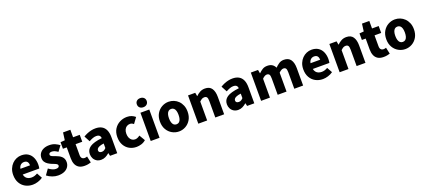

<svg xmlns="http://www.w3.org/2000/svg" viewBox="76 -2224 7996 3632"><g transform="rotate(-20 4073.5 -408.5)"><path d="M330 14Q248 14 182.5 -21.5Q117 -57 78.5 -124Q40 -191 40 -285Q40 -354 62.5 -409Q85 -464 123.5 -503Q162 -542 210.5 -562.5Q259 -583 310 -583Q392 -583 446 -547Q500 -511 527 -449Q554 -387 554 -309Q554 -285 551.5 -264Q549 -243 546 -232H212Q220 -193 240 -169Q260 -145 289 -133.5Q318 -122 354 -122Q385 -122 414 -131Q443 -140 474 -158L533 -51Q489 -20 434.5 -3Q380 14 330 14ZM209 -349H403Q403 -391 382.5 -419Q362 -447 313 -447Q289 -447 267.5 -436.5Q246 -426 230.5 -404.5Q215 -383 209 -349Z M838 14Q783 14 723 -8Q663 -30 619 -66L698 -177Q737 -148 772.5 -132.5Q808 -117 842 -117Q877 -117 893 -129Q909 -141 909 -162Q909 -179 893 -191Q877 -203 851 -213.5Q825 -224 796 -235Q762 -249 728.5 -270Q695 -291 673 -323.5Q651 -356 651 -403Q651 -457 678.5 -497.5Q706 -538 755.5 -560.5Q805 -583 871 -583Q938 -583 988 -560.5Q1038 -538 1074 -510L995 -404Q964 -426 934.5 -439Q905 -452 877 -452Q846 -452 831.5 -441.5Q817 -431 817 -411Q817 -394 831.5 -383Q846 -372 871 -363Q896 -354 925 -343Q952 -333 978.5 -319.5Q1005 -306 1027 -286Q1049 -266 1062 -238.5Q1075 -211 1075 -172Q1075 -120 1048 -77.5Q1021 -35 968.5 -10.5Q916 14 838 14Z M1372 14Q1301 14 1256.5 -14.5Q1212 -43 1191.5 -93.5Q1171 -144 1171 -211V-430H1094V-562L1182 -569L1202 -720H1349V-569H1483V-430H1349V-213Q1349 -166 1369.5 -145.5Q1390 -125 1421 -125Q1435 -125 1449 -128.5Q1463 -132 1473 -136L1501 -7Q1479 0 1447.5 7Q1416 14 1372 14Z M1706 14Q1654 14 1616 -9.5Q1578 -33 1557.5 -72.5Q1537 -112 1537 -159Q1537 -249 1612 -299.5Q1687 -350 1853 -368Q1851 -391 1842 -407.5Q1833 -424 1814.5 -432.5Q1796 -441 1767 -441Q1733 -441 1697 -428Q1661 -415 1618 -391L1556 -508Q1594 -531 1633.5 -547.5Q1673 -564 1715 -573.5Q1757 -583 1801 -583Q1875 -583 1926 -555Q1977 -527 2004 -469.5Q2031 -412 2031 -323V0H1886L1874 -57H1869Q1834 -26 1793.5 -6Q1753 14 1706 14ZM1767 -124Q1794 -124 1814 -136Q1834 -148 1853 -169V-260Q1798 -253 1765.5 -240Q1733 -227 1719.5 -210Q1706 -193 1706 -173Q1706 -148 1722.5 -136Q1739 -124 1767 -124Z M2419 14Q2339 14 2275 -21.5Q2211 -57 2173.5 -124Q2136 -191 2136 -285Q2136 -379 2177.5 -445.5Q2219 -512 2287.5 -547.5Q2356 -583 2435 -583Q2487 -583 2528 -566.5Q2569 -550 2601 -522L2518 -409Q2499 -425 2481.5 -432Q2464 -439 2446 -439Q2407 -439 2378 -420Q2349 -401 2333.5 -366.5Q2318 -332 2318 -285Q2318 -238 2334 -203Q2350 -168 2377.5 -149Q2405 -130 2439 -130Q2466 -130 2491 -141.5Q2516 -153 2538 -170L2607 -53Q2565 -16 2514.5 -1Q2464 14 2419 14Z M2705 0V-569H2883V0ZM2794 -648Q2749 -648 2722 -673Q2695 -698 2695 -740Q2695 -781 2722 -806Q2749 -831 2794 -831Q2838 -831 2865.5 -806Q2893 -781 2893 -740Q2893 -698 2865.5 -673Q2838 -648 2794 -648Z M3273 14Q3201 14 3137 -21.5Q3073 -57 3033.5 -124Q2994 -191 2994 -285Q2994 -379 3033.5 -445.5Q3073 -512 3137 -547.5Q3201 -583 3273 -583Q3327 -583 3377 -563Q3427 -543 3466 -504.5Q3505 -466 3528 -411Q3551 -356 3551 -285Q3551 -191 3511.5 -124Q3472 -57 3408.5 -21.5Q3345 14 3273 14ZM3273 -130Q3306 -130 3327.5 -149Q3349 -168 3359 -203Q3369 -238 3369 -285Q3369 -332 3359 -366.5Q3349 -401 3327.5 -420Q3306 -439 3273 -439Q3240 -439 3218.5 -420Q3197 -401 3186.5 -366.5Q3176 -332 3176 -285Q3176 -238 3186.5 -203Q3197 -168 3218.5 -149Q3240 -130 3273 -130Z M3663 0V-569H3808L3821 -498H3824Q3859 -533 3903.5 -558Q3948 -583 4006 -583Q4099 -583 4141 -521Q4183 -459 4183 -352V0H4005V-330Q4005 -389 3989 -410Q3973 -431 3939 -431Q3909 -431 3888 -418Q3867 -405 3841 -380V0Z M4465 14Q4413 14 4375 -9.5Q4337 -33 4316.5 -72.5Q4296 -112 4296 -159Q4296 -249 4371 -299.5Q4446 -350 4612 -368Q4610 -391 4601 -407.5Q4592 -424 4573.5 -432.5Q4555 -441 4526 -441Q4492 -441 4456 -428Q4420 -415 4377 -391L4315 -508Q4353 -531 4392.5 -547.5Q4432 -564 4474 -573.5Q4516 -583 4560 -583Q4634 -583 4685 -555Q4736 -527 4763 -469.5Q4790 -412 4790 -323V0H4645L4633 -57H4628Q4593 -26 4552.5 -6Q4512 14 4465 14ZM4526 -124Q4553 -124 4573 -136Q4593 -148 4612 -169V-260Q4557 -253 4524.5 -240Q4492 -227 4478.5 -210Q4465 -193 4465 -173Q4465 -148 4481.5 -136Q4498 -124 4526 -124Z M4927 0V-569H5072L5085 -497H5088Q5123 -532 5163 -557.5Q5203 -583 5261 -583Q5320 -583 5357.5 -559Q5395 -535 5417 -489Q5454 -527 5496 -555Q5538 -583 5595 -583Q5688 -583 5730.5 -521Q5773 -459 5773 -352V0H5595V-330Q5595 -389 5579.5 -410Q5564 -431 5530 -431Q5511 -431 5488 -418.5Q5465 -406 5439 -380V0H5261V-330Q5261 -389 5245 -410Q5229 -431 5195 -431Q5176 -431 5153 -418.5Q5130 -406 5105 -380V0Z M6170 14Q6088 14 6022.5 -21.5Q5957 -57 5918.5 -124Q5880 -191 5880 -285Q5880 -354 5902.5 -409Q5925 -464 5963.5 -503Q6002 -542 6050.5 -562.5Q6099 -583 6150 -583Q6232 -583 6286 -547Q6340 -511 6367 -449Q6394 -387 6394 -309Q6394 -285 6391.5 -264Q6389 -243 6386 -232H6052Q6060 -193 6080 -169Q6100 -145 6129 -133.5Q6158 -122 6194 -122Q6225 -122 6254 -131Q6283 -140 6314 -158L6373 -51Q6329 -20 6274.5 -3Q6220 14 6170 14ZM6049 -349H6243Q6243 -391 6222.5 -419Q6202 -447 6153 -447Q6129 -447 6107.5 -436.5Q6086 -426 6070.5 -404.5Q6055 -383 6049 -349Z M6508 0V-569H6653L6666 -498H6669Q6704 -533 6748.5 -558Q6793 -583 6851 -583Q6944 -583 6986 -521Q7028 -459 7028 -352V0H6850V-330Q6850 -389 6834 -410Q6818 -431 6784 -431Q6754 -431 6733 -418Q6712 -405 6686 -380V0Z M7390 14Q7319 14 7274.5 -14.5Q7230 -43 7209.5 -93.5Q7189 -144 7189 -211V-430H7112V-562L7200 -569L7220 -720H7367V-569H7501V-430H7367V-213Q7367 -166 7387.5 -145.5Q7408 -125 7439 -125Q7453 -125 7467 -128.5Q7481 -132 7491 -136L7519 -7Q7497 0 7465.5 7Q7434 14 7390 14Z M7829 14Q7757 14 7693 -21.5Q7629 -57 7589.5 -124Q7550 -191 7550 -285Q7550 -379 7589.5 -445.5Q7629 -512 7693 -547.5Q7757 -583 7829 -583Q7883 -583 7933 -563Q7983 -543 8022 -504.5Q8061 -466 8084 -411Q8107 -356 8107 -285Q8107 -191 8067.5 -124Q8028 -57 7964.5 -21.5Q7901 14 7829 14ZM7829 -130Q7862 -130 7883.5 -149Q7905 -168 7915 -203Q7925 -238 7925 -285Q7925 -332 7915 -366.5Q7905 -401 7883.5 -420Q7862 -439 7829 -439Q7796 -439 7774.5 -420Q7753 -401 7742.5 -366.5Q7732 -332 7732 -285Q7732 -238 7742.5 -203Q7753 -168 7774.5 -149Q7796 -130 7829 -130Z"/></g></svg>

Font: Noto Sans TC Thin Black
Style: Regular
Weight: 900
Version: Version 2.004-H2;hotconv 1.0.118;makeotfexe 2.5.65603